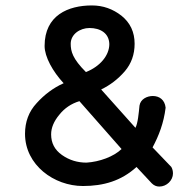

<svg xmlns="http://www.w3.org/2000/svg" viewBox="-20 -668 720 706"><path d="M566 18C593 18 616 -5 616 -30C616 -39 614 -47 610 -54L541 -126C564 -169 582 -215 589 -272C586 -301 566 -315 542 -315C521 -315 497 -304 493 -280C490 -251 487 -215 478 -198L352 -339C385 -355 414 -377 439 -406C463 -434 475 -468 475 -507C475 -550 459 -584 427 -610C395 -635 359 -648 318 -648C231 -648 144 -612 144 -499C144 -459 174 -405 214 -362C176 -345 143 -320 115 -289C86 -258 72 -220 72 -176C72 -61 179 16 285 16C361 16 426 -3 482 -54L538 6C546 14 555 18 566 18ZM296 -403C247 -452 240 -479 240 -507C240 -542 274 -565 309 -565C349 -565 381 -546 382 -506C382 -465 349 -424 296 -403ZM298 -70C265 -70 235 -79 208 -98C181 -117 168 -142 168 -174C168 -198 178 -222 198 -246C217 -270 242 -287 272 -296L427 -120C398 -92 346 -73 298 -70Z"/></svg>

Font: Dongle
Style: Regular
Weight: 400
Designer: Yanghee Ryu
Foundry: Yanghee Ryu
Version: Version 2.000